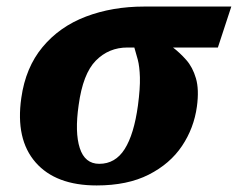

<svg xmlns="http://www.w3.org/2000/svg" viewBox="-20 -556 726 586"><path d="M275 10Q150 10 88.5 -60.5Q27 -131 45 -257Q58 -350 110 -412.5Q162 -475 242.5 -505.5Q323 -536 420 -536H686L645 -411H508Q529 -395 548.5 -373Q568 -351 578 -317Q588 -283 581 -231Q572 -165 535.5 -110.5Q499 -56 434 -23Q369 10 275 10ZM283 -56Q332 -56 360.5 -101Q389 -146 401 -234Q408 -287 407 -320Q406 -353 400.5 -374Q395 -395 390 -411H369Q312 -411 272.5 -371Q233 -331 220 -235Q208 -152 223.5 -104Q239 -56 283 -56Z"/></svg>

Font: Noto Serif ExtraBold
Style: Italic
Weight: 800
Italic angle: -12°
Designer: Monotype Design Team
Foundry: Monotype Imaging Inc.
Version: Version 2.013